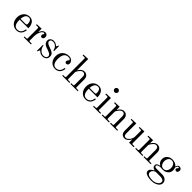

<svg xmlns="http://www.w3.org/2000/svg" viewBox="409 -2511 4566 4566"><g transform="rotate(45 2692.5 -227.5)"><path d="M248 -447.3Q285.2 -447.3 314.7 -433.8Q344.2 -420.4 362.8 -398.7Q381.3 -377 393.8 -347.7Q406.2 -318.4 411.1 -288.8Q416 -259.3 416 -228.5H124V-219.7Q124 -19.5 248 -19.5Q284.7 -19.5 312.5 -33.4Q340.3 -47.4 356.7 -70.8Q373 -94.2 381.6 -118.9Q390.1 -143.6 393.6 -171.4H421.9Q420.4 -148.9 414.8 -126.2Q409.2 -103.5 396 -78.9Q382.8 -54.2 364 -35.4Q345.2 -16.6 315.2 -4.4Q285.2 7.8 248 7.8Q154.8 7.8 97.9 -56.4Q41 -120.6 41 -219.7Q41 -318.8 97.9 -383.1Q154.8 -447.3 248 -447.3ZM125 -255.9H293.5Q316.4 -255.9 324.7 -266.6Q333 -277.3 333 -296.4Q333 -316.4 329.1 -335.9Q325.2 -355.5 316.4 -375.2Q307.6 -395 290 -407.5Q272.5 -419.9 248 -419.9Q135.7 -419.9 125 -255.9Z M489.3 0V-27.3H549.8Q574.2 -27.3 574.2 -51.8V-387.7Q574.2 -412.1 549.8 -412.1H489.3V-439.5L645.5 -445.3V-341.3L650.4 -339.4Q694.8 -447.3 771.5 -447.3Q791 -447.3 806.2 -441.2Q821.3 -435.1 829.8 -425.8Q838.4 -416.5 843.8 -404.3Q849.1 -392.1 850.8 -381.8Q852.5 -371.6 852.5 -361.3Q852.5 -335.9 837.2 -315.2Q821.8 -294.4 798.8 -294.4Q776.4 -294.4 763.9 -307.9Q751.5 -321.3 751.5 -341.3Q751.5 -359.9 764.6 -376Q775.4 -388.2 775.4 -399.9Q775.4 -416 755.9 -416Q728 -416 702.1 -382.6Q676.3 -349.1 660.9 -298.3Q645.5 -247.6 645.5 -197.3V-51.8Q645.5 -27.3 669.9 -27.3H730.5V0Z M938.5 7.8V-197.8H956.1Q967.3 -133.8 993.7 -96.7Q1048.8 -19.5 1127.4 -19.5Q1167 -19.5 1194.8 -40.3Q1222.7 -61 1222.7 -97.7Q1222.7 -112.8 1213.6 -126.5Q1204.6 -140.1 1192.4 -149.7Q1180.2 -159.2 1158.9 -169.2Q1137.7 -179.2 1122.1 -185.1Q1106.4 -190.9 1081.5 -199.2Q1059.1 -206.5 1044.4 -212.4Q1029.8 -218.3 1011.5 -227.3Q993.2 -236.3 981.4 -246.8Q969.7 -257.3 959.2 -271.2Q948.7 -285.2 943.6 -303.7Q938.5 -322.3 938.5 -344.7Q938.5 -388.2 973.6 -417.7Q1008.8 -447.3 1054.7 -447.3Q1101.1 -447.3 1137.7 -426.3Q1160.2 -413.1 1182.6 -393.6H1187.5L1217.3 -447.3H1231V-275.4H1211.4Q1207.5 -297.9 1195.3 -325.4Q1183.1 -353 1169.4 -367.7Q1143.1 -395.5 1118.9 -407.7Q1094.7 -419.9 1056.6 -419.9Q1023.9 -419.9 1001.7 -404.8Q979.5 -389.6 979.5 -358.9Q979.5 -346.2 984.6 -335.2Q989.7 -324.2 1000.5 -314.9Q1011.2 -305.7 1021.5 -298.8Q1031.7 -292 1049.1 -284.7Q1066.4 -277.3 1077.4 -273.2Q1088.4 -269 1107.4 -262.7Q1148.9 -248.5 1173.8 -236.8Q1198.7 -225.1 1219.5 -207.8Q1240.2 -190.4 1249 -167.2Q1257.8 -144 1257.8 -111.3Q1257.8 -58.6 1220.2 -25.4Q1182.6 7.8 1129.4 7.8Q1075.2 7.8 1034.7 -17.1Q1002.9 -37.1 987.3 -52.7H982.4L954.6 7.8Z M1341.8 -219.7Q1341.8 -319.3 1403.8 -383.3Q1465.8 -447.3 1568.4 -447.3Q1598.1 -447.3 1622.6 -439Q1647 -430.7 1662.1 -418Q1677.2 -405.3 1687.5 -389.2Q1697.8 -373 1701.9 -358.6Q1706.1 -344.2 1706.1 -331.5Q1706.1 -304.2 1690.7 -285.9Q1675.3 -267.6 1648.9 -267.6Q1629.9 -267.6 1616.9 -279.3Q1604 -291 1604 -309.6Q1604 -336.9 1625 -357.9Q1640.6 -374 1640.6 -387.7Q1640.6 -391.1 1639.2 -394.8Q1637.7 -398.4 1632.8 -403.1Q1627.9 -407.7 1620.4 -411.4Q1612.8 -415 1598.9 -417.5Q1585 -419.9 1567.4 -419.9Q1537.1 -419.9 1512.9 -408.9Q1488.8 -397.9 1472.4 -379.4Q1456.1 -360.8 1445.3 -335Q1434.6 -309.1 1429.7 -280.5Q1424.8 -252 1424.8 -219.7Q1424.8 -19.5 1548.8 -19.5Q1585.4 -19.5 1613.3 -33.4Q1641.1 -47.4 1657.5 -70.8Q1673.8 -94.2 1682.4 -118.9Q1690.9 -143.6 1694.3 -171.4H1722.7Q1721.2 -148.9 1715.6 -126.2Q1710 -103.5 1696.8 -78.9Q1683.6 -54.2 1664.8 -35.4Q1646 -16.6 1616 -4.4Q1585.9 7.8 1548.8 7.8Q1455.6 7.8 1398.7 -56.4Q1341.8 -120.6 1341.8 -219.7Z M1783.2 0V-27.3H1843.8Q1868.2 -27.3 1868.2 -51.8V-661.1Q1868.2 -685.5 1843.8 -685.5H1783.2V-712.9L1939.5 -718.8V-346.7L1943.4 -344.2Q2008.8 -447.3 2083.5 -447.3Q2124.5 -447.3 2147.5 -435.5Q2181.6 -418.5 2199.2 -384.8Q2216.8 -351.1 2216.8 -315.4V-51.8Q2216.8 -27.3 2241.2 -27.3H2301.8V0H2060.5V-27.3H2121.1Q2145.5 -27.3 2145.5 -51.8V-328.1Q2145.5 -367.2 2128.2 -391.6Q2110.8 -416 2072.3 -416Q2032.2 -416 1987.3 -361.3Q1961.4 -330.1 1939.5 -285.2V-51.8Q1939.5 -27.3 1963.9 -27.3H2024.4V0Z M2571.3 -447.3Q2608.4 -447.3 2637.9 -433.8Q2667.5 -420.4 2686 -398.7Q2704.6 -377 2717 -347.7Q2729.5 -318.4 2734.4 -288.8Q2739.3 -259.3 2739.3 -228.5H2447.3V-219.7Q2447.3 -19.5 2571.3 -19.5Q2607.9 -19.5 2635.7 -33.4Q2663.6 -47.4 2679.9 -70.8Q2696.3 -94.2 2704.8 -118.9Q2713.4 -143.6 2716.8 -171.4H2745.1Q2743.7 -148.9 2738 -126.2Q2732.4 -103.5 2719.2 -78.9Q2706.1 -54.2 2687.3 -35.4Q2668.5 -16.6 2638.4 -4.4Q2608.4 7.8 2571.3 7.8Q2478 7.8 2421.1 -56.4Q2364.3 -120.6 2364.3 -219.7Q2364.3 -318.8 2421.1 -383.1Q2478 -447.3 2571.3 -447.3ZM2448.2 -255.9H2616.7Q2639.6 -255.9 2647.9 -266.6Q2656.2 -277.3 2656.2 -296.4Q2656.2 -316.4 2652.3 -335.9Q2648.4 -355.5 2639.6 -375.2Q2630.9 -395 2613.3 -407.5Q2595.7 -419.9 2571.3 -419.9Q2459 -419.9 2448.2 -255.9Z M2821.3 0V-27.3H2881.8Q2906.2 -27.3 2906.2 -51.8V-387.7Q2906.2 -412.1 2881.8 -412.1H2821.3V-439.5L2977.5 -445.3V-51.8Q2977.5 -27.3 3002 -27.3H3062.5V0ZM2898.4 -620.1Q2880.9 -637.7 2880.9 -663.1Q2880.9 -688.5 2898.4 -706.1Q2916 -723.6 2941.4 -723.6Q2966.8 -723.6 2984.4 -706.1Q3002 -688.5 3002 -663.1Q3002 -637.7 2984.4 -620.1Q2966.8 -602.5 2941.4 -602.5Q2916 -602.5 2898.4 -620.1Z M3114.3 0V-27.3H3174.8Q3199.2 -27.3 3199.2 -51.8V-387.7Q3199.2 -412.1 3174.8 -412.1H3114.3V-439.5L3270.5 -445.3V-346.7L3274.4 -344.2Q3339.8 -447.3 3414.6 -447.3Q3455.6 -447.3 3478.5 -435.5Q3512.7 -418.5 3530.3 -384.8Q3547.9 -351.1 3547.9 -315.4V-51.8Q3547.9 -27.3 3572.3 -27.3H3632.8V0H3391.6V-27.3H3452.1Q3476.6 -27.3 3476.6 -51.8V-328.1Q3476.6 -367.2 3459.2 -391.6Q3441.9 -416 3403.3 -416Q3363.3 -416 3318.4 -361.3Q3292.5 -330.1 3270.5 -285.2V-51.8Q3270.5 -27.3 3294.9 -27.3H3355.5V0Z M3673.8 -412.1V-439.5L3830.1 -445.3V-111.3Q3830.1 -70.3 3844 -46.9Q3857.9 -23.4 3895.5 -23.4Q3922.4 -23.4 3943.8 -39.3Q3965.3 -55.2 3988.3 -83.5Q4003.9 -102.1 4017.6 -137.2Q4031.2 -172.4 4031.2 -201.2V-387.7Q4031.2 -412.1 4006.8 -412.1H3946.3V-439.5L4102.5 -445.3V-51.8Q4102.5 -27.3 4127 -27.3H4187.5V0H4031.2V-98.1L4027.3 -100.6Q4003.9 -56.2 3965.6 -24.2Q3927.2 7.8 3886.7 7.8Q3845.7 7.8 3822.8 -3.9Q3789.1 -21 3773.9 -53.7Q3758.8 -86.4 3758.8 -124V-387.7Q3758.8 -412.1 3734.4 -412.1Z M4239.3 0V-27.3H4299.8Q4324.2 -27.3 4324.2 -51.8V-387.7Q4324.2 -412.1 4299.8 -412.1H4239.3V-439.5L4395.5 -445.3V-346.7L4399.4 -344.2Q4464.8 -447.3 4539.6 -447.3Q4580.6 -447.3 4603.5 -435.5Q4637.7 -418.5 4655.3 -384.8Q4672.9 -351.1 4672.9 -315.4V-51.8Q4672.9 -27.3 4697.3 -27.3H4757.8V0H4516.6V-27.3H4577.1Q4601.6 -27.3 4601.6 -51.8V-328.1Q4601.6 -367.2 4584.2 -391.6Q4566.9 -416 4528.3 -416Q4488.3 -416 4443.4 -361.3Q4417.5 -330.1 4395.5 -285.2V-51.8Q4395.5 -27.3 4419.9 -27.3H4480.5V0Z M4818.4 156.7Q4818.4 96.2 4928.7 41.5V38.6Q4891.1 30.8 4866.5 9Q4841.8 -12.7 4841.8 -53.2Q4841.8 -86.9 4873 -107.7Q4904.3 -128.4 4944.3 -132.8V-136.7Q4861.3 -180.7 4861.3 -277.8Q4861.3 -331.1 4888.2 -370.4Q4915 -409.7 4957.5 -428.5Q5000 -447.3 5050.8 -447.3Q5100.1 -447.3 5142.3 -428.7Q5184.6 -410.2 5210 -375.5Q5218.8 -404.8 5236.6 -426Q5254.4 -447.3 5280.8 -447.3Q5310.5 -447.3 5329.1 -434.1Q5356.4 -414.6 5356.4 -380.4Q5356.4 -350.1 5342.8 -329.3Q5329.1 -308.6 5303.7 -308.6Q5284.7 -308.6 5272.2 -320.6Q5259.8 -332.5 5259.8 -350.1Q5259.8 -372.1 5277.3 -385.7Q5294.4 -398.9 5294.4 -407.7Q5294.4 -419.9 5272.9 -419.9Q5241.2 -419.9 5224.1 -355Q5240.2 -321.8 5240.2 -277.8Q5240.2 -224.6 5213.4 -185.3Q5186.5 -146 5144 -127.2Q5101.6 -108.4 5050.8 -108.4Q5033.2 -108.4 5018.1 -110.8Q5002.9 -113.3 4983.9 -113.3Q4959 -113.3 4934.6 -108.4Q4910.2 -103.5 4890.6 -90.8Q4871.1 -78.1 4871.1 -59.6Q4871.1 -50.3 4874.3 -43.5Q4877.4 -36.6 4884.3 -32.7Q4891.1 -28.8 4897.2 -26.4Q4903.3 -23.9 4914.3 -22.9Q4925.3 -22 4931.4 -21.7Q4937.5 -21.5 4949.2 -21.5H5126.5Q5192.9 -21.5 5238.8 14.4Q5284.7 50.3 5284.7 110.4Q5284.7 141.1 5270.3 167.7Q5255.9 194.3 5231.9 212.6Q5208 231 5177 244.1Q5146 257.3 5113 263.4Q5080.1 269.5 5047.4 269.5Q5014.6 269.5 4985.1 266.8Q4955.6 264.2 4924.1 256.6Q4892.6 249 4870.1 237.1Q4847.7 225.1 4833 204.3Q4818.4 183.6 4818.4 156.7ZM4878.9 151.9Q4878.9 178.7 4894.5 197.5Q4910.2 216.3 4936.8 225.6Q4963.4 234.9 4990.7 238.5Q5018.1 242.2 5049.8 242.2Q5095.7 242.2 5138.7 228.5Q5181.6 214.8 5212.6 184.6Q5243.7 154.3 5243.7 114.3Q5243.7 88.9 5224.9 72.8Q5206.1 56.6 5178 50.3Q5149.9 43.9 5112.3 43.9H4971.2Q4952.6 51.8 4939.2 59.3Q4925.8 66.9 4910.6 79.6Q4895.5 92.3 4887.2 110.6Q4878.9 128.9 4878.9 151.9ZM4965.8 -378.2Q4935.5 -336.4 4935.5 -277.8Q4935.5 -219.2 4965.8 -177.5Q4996.1 -135.7 5050.8 -135.7Q5105.5 -135.7 5135.7 -177.5Q5166 -219.2 5166 -277.8Q5166 -336.4 5135.7 -378.2Q5105.5 -419.9 5050.8 -419.9Q4996.1 -419.9 4965.8 -378.2Z"/></g></svg>

Font: Theano Modern
Style: Regular
Weight: 400
Designer: Alexey Kryukov
Version: Version 2.00